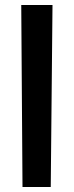

<svg xmlns="http://www.w3.org/2000/svg" viewBox="-20 -748 294 768"><path d="M70 0H183L190 -728H65Z"/></svg>

Font: Wafeq
Style: Bold
Weight: 700
Designer: Rasmus Andersson & Azza Alameddine
Foundry: Google & TypeTogether
Version: Version 3.000;FEAKit 1.0